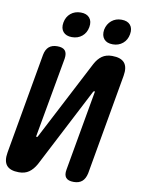

<svg xmlns="http://www.w3.org/2000/svg" viewBox="-110 -1023 812 1101"><g transform="rotate(10 296.0 -472.0)"><path d="M574 -639 471 -53Q464 -21 446 -5.5Q428 10 397 10Q365 10 352 -5.5Q339 -21 345 -53L427 -517Q428 -520 427 -521.5Q426 -523 424 -523Q422 -523 420.5 -521.5Q419 -520 417 -517L178 -55Q160 -23 136.5 -6.5Q113 10 78 10Q27 10 6.5 -15Q-14 -40 -5 -91L98 -677Q104 -709 122 -724.5Q140 -740 171 -740Q203 -740 216 -724.5Q229 -709 224 -677L141 -213Q141 -210 141.5 -208.5Q142 -207 144 -207Q146 -207 148 -208.5Q150 -210 151 -213L391 -675Q408 -707 431.5 -723.5Q455 -740 490 -740Q541 -740 562 -715Q583 -690 574 -639ZM481 -806Q446 -806 429.5 -826Q413 -846 418 -880Q425 -914 449 -934Q473 -954 507 -954Q542 -954 558.5 -934Q575 -914 569 -880Q563 -846 539 -826Q515 -806 481 -806ZM243 -806Q209 -806 192 -826Q175 -846 181 -880Q187 -914 211 -934Q235 -954 270 -954Q304 -954 321 -934Q338 -914 332 -880Q326 -846 302 -826Q278 -806 243 -806Z"/></g></svg>

Font: Maple Mono
Style: Bold Italic
Weight: 700
Italic angle: -10°
Monospace: yes
Designer: subframe7536
Version: Version 7.000